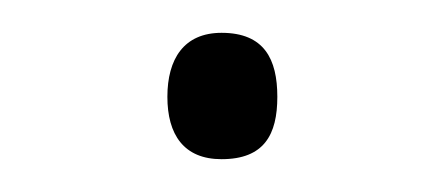

<svg xmlns="http://www.w3.org/2000/svg" viewBox="-20 -88 270 117"><path d="M82 -29C82 -6 92 9 115 9C141 9 149 -6 149 -29C149 -52 141 -68 115 -68C92 -68 82 -52 82 -29Z"/></svg>

Font: Noto Sans Cherokee ExtraLight
Style: Regular
Weight: 200
Designer: Monotype Design Team
Foundry: Monotype Imaging Inc.
Version: Version 2.001